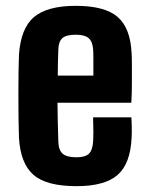

<svg xmlns="http://www.w3.org/2000/svg" viewBox="-20 -629 506 658"><path d="M299 -227H430Q431 -218 431.5 -195.5Q432 -173 431 -157Q427 -68 383 -29.5Q339 9 242 9Q139 9 94.5 -30Q50 -69 45 -157Q44 -183 43.5 -222Q43 -261 43 -303.5Q43 -346 43.5 -382.5Q44 -419 45 -441Q51 -532 96.5 -570.5Q142 -609 240 -609Q339 -609 383 -571Q427 -533 431 -447Q432 -435 432 -406Q432 -377 432 -342.5Q432 -308 430 -277H177Q177 -245 178 -212Q179 -179 180 -142Q181 -114 195 -102Q209 -90 242 -90Q272 -90 284.5 -102Q297 -114 299 -143Q300 -158 300 -178Q300 -198 299 -227ZM240 -510Q207 -510 194 -498.5Q181 -487 180 -461Q179 -437 178.5 -414.5Q178 -392 178 -370H300Q300 -400 300 -426.5Q300 -453 299 -461Q297 -487 283.5 -498.5Q270 -510 240 -510Z"/></svg>

Font: Big Shoulders Text ExtraBold
Style: Regular
Weight: 800
Designer: Patric King
Foundry: XO Type Co
Version: Version 1.000; ttfautohint (v1.8.2)